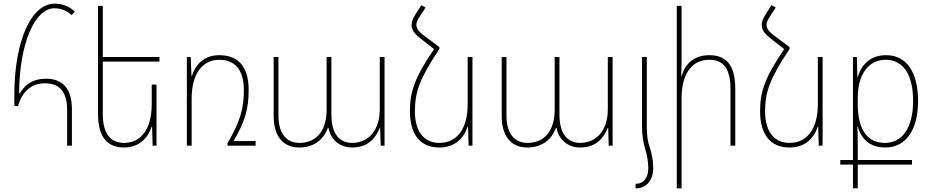

<svg xmlns="http://www.w3.org/2000/svg" viewBox="-20 -792 5067 1044"><path d="M345 0H371V-198C371 -309 321 -364 231 -364C156 -364 117 -332 88 -285H84C85 -554 169 -747 276 -747C313 -747 342 -734 370 -710L387 -729C356 -757 323 -772 276 -772C151 -772 58 -571 58 -277V-217L78 -214C99 -294 152 -339 224 -339C304 -339 345 -293 345 -193Z M831 -332H805V-226C805 -86 743 -15 656 -15C585 -15 539 -59 539 -173V-457H847V-482H539V-760H513V-172C513 -41 569 10 654 10C735 10 784 -40 804 -102H807L810 0H831Z M1250 -25C1315 -135 1332 -205 1332 -303C1332 -427 1278 -492 1172 -492C1091 -492 1043 -442 1024 -380H1021L1017 -482H996V0H1022V-256C1022 -396 1085 -467 1172 -467C1258 -467 1306 -411 1306 -303C1306 -208 1289 -135 1217 -13V0H1370V-25Z M1607 10C1690 10 1741 -36 1763 -97H1766C1778 -32 1827 10 1895 10C1987 10 2026 -49 2045 -97H2047L2050 0H2071V-482H2045V-198C2045 -82 1982 -15 1895 -15C1832 -15 1782 -56 1782 -169V-482H1756V-197C1756 -74 1695 -15 1608 -15C1544 -15 1494 -58 1494 -163V-482H1468V-162C1468 -44 1525 10 1607 10Z M2369 -536 2281 -602C2256 -621 2244 -638 2244 -657C2244 -669 2250 -684 2261 -700L2294 -751L2271 -764L2238 -712C2224 -690 2218 -673 2218 -656C2218 -630 2233 -609 2265 -584L2340 -525C2230 -364 2209 -287 2209 -187C2209 -63 2263 10 2369 10C2453 10 2502 -40 2522 -102H2525L2528 0H2549V-482H2523V-226C2523 -86 2461 -15 2369 -15C2283 -15 2236 -80 2236 -187C2236 -290 2262 -366 2369 -525Z M2847 10C2930 10 2981 -36 3003 -97H3006C3018 -32 3067 10 3135 10C3227 10 3266 -49 3285 -97H3287L3290 0H3311V-482H3285V-198C3285 -82 3222 -15 3135 -15C3072 -15 3022 -56 3022 -169V-482H2996V-197C2996 -74 2935 -15 2848 -15C2784 -15 2734 -58 2734 -163V-482H2708V-162C2708 -44 2765 10 2847 10Z M3471 -103C3471 -52 3478 -18 3488 17C3499 51 3505 90 3505 123C3505 173 3481 207 3440 207H3436V232H3441C3496 232 3532 184 3532 123C3532 85 3525 44 3514 13C3502 -21 3497 -56 3497 -103V-482H3471Z M3686 -760H3660V232H3686V-256C3686 -396 3746 -467 3836 -467C3910 -467 3952 -423 3952 -309V0H3978V-310C3978 -441 3926 -492 3837 -492C3753 -492 3705 -444 3687 -380H3684C3685 -409 3686 -432 3686 -462Z M4273 -536 4185 -602C4160 -621 4148 -638 4148 -657C4148 -669 4154 -684 4165 -700L4198 -751L4175 -764L4142 -712C4128 -690 4122 -673 4122 -656C4122 -630 4137 -609 4169 -584L4244 -525C4134 -364 4113 -287 4113 -187C4113 -63 4167 10 4273 10C4357 10 4406 -40 4426 -102H4429L4432 0H4453V-482H4427V-226C4427 -86 4365 -15 4273 -15C4187 -15 4140 -80 4140 -187C4140 -290 4166 -366 4273 -525Z M4618 232H4644V103H4939V78H4644V2C4644 -30 4644 -65 4642 -104H4644C4664 -34 4711 10 4794 10C4907 10 4972 -87 4972 -243C4972 -396 4912 -492 4798 -492C4712 -492 4662 -439 4644 -372H4642L4639 -482H4618V78H4549V103H4618ZM4792 -15C4702 -15 4644 -78 4644 -228V-260C4644 -383 4699 -467 4796 -467C4894 -467 4945 -382 4945 -243C4945 -97 4886 -15 4792 -15Z"/></svg>

Font: Noto Sans Armenian SemiCondensed Thin
Style: Regular
Weight: 100
Width: 4
Designer: Monotype Design Team
Foundry: Monotype Imaging Inc.
Version: Version 2.008